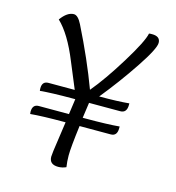

<svg xmlns="http://www.w3.org/2000/svg" viewBox="-102 -759 778 850"><g transform="rotate(15 287.0 -334.5)"><path d="M222 -196H213Q115 -196 61 -191Q60 -195 60 -201Q60 -235 89 -235H227L237 -306H227Q128 -306 76 -301Q75 -305 75 -313Q75 -345 104 -345H224Q220 -356 175 -463Q129 -577 75 -628Q104 -668 134 -668Q153 -668 171 -632Q242 -490 289 -363Q342 -426 406 -530Q470 -634 477 -671Q480 -672 491 -672Q529 -672 529 -642Q529 -615 467.5 -523Q406 -431 336 -345Q422 -345 473 -350V-343Q473 -306 443 -306H300L290 -235H305Q404 -235 458 -240V-232Q458 -196 429 -196H286Q273 -94 273 -58Q273 -31 277 -5Q259 3 241 3Q200 3 200 -33Q200 -40 202.5 -59.5Q205 -79 211 -119Q217 -159 222 -196Z"/></g></svg>

Font: Overlock
Style: Italic
Weight: 400
Designer: Dario Muhafara
Foundry: Dario Manuel Muhafara
Version: Version 1.002